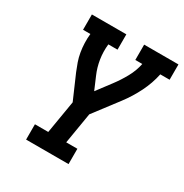

<svg xmlns="http://www.w3.org/2000/svg" viewBox="-170 -867 956 999"><g transform="rotate(30 308.0 -367.5)"><path d="M125 0V-92H205L238 -289L175 -434Q165 -458 156.5 -482.5Q148 -507 143.5 -533.5Q139 -560 138 -587.5Q137 -615 140 -643H96V-735H303V-643H248Q243 -597 250 -553Q257 -509 274 -470L306 -395L370 -480Q398 -517 420.5 -558Q443 -599 452 -643H410V-735H616V-643H560Q548 -585 520.5 -529.5Q493 -474 455 -424L344 -278L313 -92H380V0Z"/></g></svg>

Font: Iosevka Curly Slab SmBdExObl
Style: Regular
Weight: 600
Width: 7
Italic angle: -9°
Monospace: yes
Designer: Belleve Invis
Foundry: Belleve Invis
Version: Version 11.1.0; ttfautohint (v1.8.3)